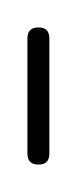

<svg xmlns="http://www.w3.org/2000/svg" viewBox="-20 -120 56 140"><path d="M0 -8H16V-92H0ZM8 -16Q4 -16 2 -14Q0 -12 0 -8Q0 -4 2 -2Q4 0 8 0Q12 0 14 -2Q16 -4 16 -8Q16 -12 14 -14Q12 -16 8 -16ZM8 -100Q4 -100 2 -98Q0 -96 0 -92Q0 -88 2 -86Q4 -84 8 -84Q12 -84 14 -86Q16 -88 16 -92Q16 -96 14 -98Q12 -100 8 -100Z"/></svg>

Font: Wavefont ExtraLight
Style: Regular
Weight: 250
Version: Version 3.004;gftools[0.9.33]